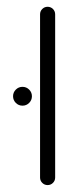

<svg xmlns="http://www.w3.org/2000/svg" viewBox="-20 -543 220 566"><path d="M98.1 -19.6V-500.7Q98.1 -510 104.6 -516.5Q111.1 -523 120.4 -523Q129.6 -523 136.1 -516.5Q142.6 -510 142.6 -500.7V-19.6Q142.6 -10.4 136.1 -3.9Q129.6 2.6 120.4 2.6Q111.1 2.6 104.6 -3.9Q98.1 -10.4 98.1 -19.6ZM18.5 -259.3Q18.5 -270.7 26.7 -278.9Q34.8 -287 46.3 -287Q57.8 -287 65.9 -278.9Q74.1 -270.7 74.1 -259.3Q74.1 -247.8 65.9 -239.6Q57.8 -231.5 46.3 -231.5Q34.8 -231.5 26.7 -239.6Q18.5 -247.8 18.5 -259.3Z"/></svg>

Font: 26F Galaxy Hebrew
Style: Regular
Weight: 400
Designer: C₂₉H₂₅N₃O₅
Version: Version 1.000